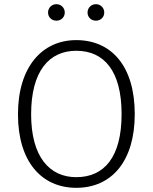

<svg xmlns="http://www.w3.org/2000/svg" viewBox="-20 -888 731 919"><path d="M250 -868C227 -868 210 -850 210 -828C210 -806 227 -789 250 -789C273 -789 290 -806 290 -828C290 -850 273 -868 250 -868ZM439 -868C416 -868 399 -850 399 -828C399 -806 416 -789 439 -789C462 -789 479 -806 479 -828C479 -850 462 -868 439 -868ZM345 -696C181 -696 66 -567 66 -341C66 -113 180 11 345 11C515 11 625 -117 625 -342C625 -573 512 -696 345 -696ZM345 -645C477 -645 562 -550 562 -342C562 -136 479 -40 345 -40C218 -40 129 -136 129 -341C129 -549 216 -645 345 -645Z"/></svg>

Font: FiraGO Light
Style: Regular
Weight: 300
Designer: bBox Type
Foundry: bBox Type GmbH
Version: Version 1.001;PS 001.001;hotconv 1.0.88;makeotf.lib2.5.64775